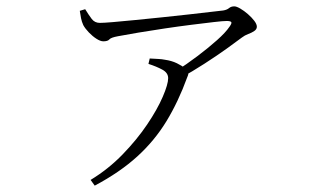

<svg xmlns="http://www.w3.org/2000/svg" viewBox="-20 -527 1040 604"><path d="M231 -493 248 -498Q259 -480 268.5 -467.5Q278 -455 294 -455Q306 -455 335.5 -457.5Q365 -460 405.5 -464Q446 -468 489.5 -472.5Q533 -477 573 -481.5Q613 -486 642.5 -489.5Q672 -493 682 -494Q694 -496 700.5 -501.5Q707 -507 717 -507Q724 -507 736 -500Q748 -493 760 -482.5Q772 -472 780 -461.5Q788 -451 788 -443Q788 -435 780 -429.5Q772 -424 761 -420Q750 -416 741 -409Q724 -396 692.5 -373.5Q661 -351 623 -326.5Q585 -302 547 -281L533 -303Q566 -324 600.5 -350Q635 -376 662.5 -400.5Q690 -425 702 -443Q710 -454 707.5 -457.5Q705 -461 693 -461Q682 -461 652 -457.5Q622 -454 582 -449Q542 -444 498.5 -437.5Q455 -431 416 -424.5Q377 -418 351 -413Q329 -409 324 -403Q319 -397 305 -397Q296 -397 283.5 -405Q271 -413 259.5 -425Q248 -437 242 -448Q237 -459 235 -469.5Q233 -480 231 -493ZM447 -326 451 -343Q468 -342 478.5 -341.5Q489 -341 499 -339Q520 -336 536.5 -328Q553 -320 562 -312Q570 -305 572 -300Q574 -295 569 -284Q541 -207 503.5 -145.5Q466 -84 411.5 -34.5Q357 15 278 57L265 39Q321 5 366 -41.5Q411 -88 443 -135.5Q475 -183 492 -222.5Q509 -262 509 -281Q509 -298 490.5 -308Q472 -318 447 -326Z"/></svg>

Font: Noto Serif SC
Style: Regular
Weight: 200
Designer: Ryoko NISHIZUKA 西塚涼子 (kana & ideographs); Frank Grießhammer (Latin, Greek & Cyrillic); Wenlong ZHANG 张文龙 (bopomofo); San
Foundry: Adobe
Version: Version 2.001;hotconv 1.1.0;makeotfexe 2.6.0